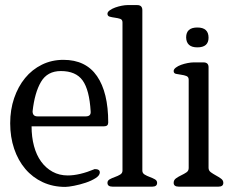

<svg xmlns="http://www.w3.org/2000/svg" viewBox="-20 -733 942 754"><path d="M405 -252Q405 -237 389 -237H104Q104 -195 113.5 -159.5Q123 -124 141.5 -98.5Q160 -73 186.5 -58.5Q213 -44 246 -44Q292 -44 352 -69Q372 -69 372 -56Q372 -44 355.5 -33.5Q339 -23 316.5 -15.5Q294 -8 271 -3.5Q248 1 236 1Q188 1 148 -17.5Q108 -36 79.5 -69.5Q51 -103 35.5 -149Q20 -195 20 -249Q20 -302 35.5 -347.5Q51 -393 78.5 -426.5Q106 -460 144.5 -479Q183 -498 229 -498Q317 -498 361 -434Q405 -370 405 -252ZM336 -296Q331 -380 304.5 -417Q278 -454 219 -454Q166 -454 141 -411.5Q116 -369 108 -296Q108 -276 127 -276H317Q338 -276 336 -296Z M597 -15Q597 0 578 0H422Q402 0 402 -15Q402 -24 411 -29Q420 -34 431.5 -38Q443 -42 452 -47.5Q461 -53 461 -63V-645Q461 -656 452 -659Q443 -662 431.5 -663.5Q420 -665 411 -667.5Q402 -670 402 -679Q402 -686 411 -692.5Q420 -699 432.5 -703.5Q445 -708 458 -710.5Q471 -713 480 -713H519Q539 -713 539 -693V-63Q539 -53 548 -47.5Q557 -42 568 -38Q579 -34 588 -29Q597 -24 597 -15Z M799 -585Q799 -547 755 -547Q712 -547 711 -586Q711 -625 755 -625Q799 -625 799 -585ZM857 -15Q857 0 838 0H682Q662 0 662 -15Q662 -26 671 -32.5Q680 -39 691.5 -44.5Q703 -50 712 -56Q721 -62 721 -73V-420Q721 -431 712 -434.5Q703 -438 691.5 -439.5Q680 -441 671 -443Q662 -445 662 -454Q662 -461 670.5 -467.5Q679 -474 691.5 -478.5Q704 -483 717.5 -485.5Q731 -488 741 -488H779Q799 -488 799 -469V-74Q799 -63 808 -56.5Q817 -50 828 -44Q839 -38 848 -31.5Q857 -25 857 -15Z"/></svg>

Font: Jura
Style: Regular
Weight: 400
Designer: Ed Merritt
Foundry: Ten by Twenty
Version: Version 1.007